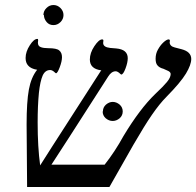

<svg xmlns="http://www.w3.org/2000/svg" viewBox="-20 -744 782 765"><path d="M384 -465 382 -464Q338 -470 338 -507Q338 -533 356 -560Q374 -587 387 -587Q392 -587 392 -582L391 -573Q391 -556 419 -553L443 -551Q489 -547 489 -512Q489 -495 480 -471Q471 -447 463 -447L460 -449Q449 -460 441 -460Q424 -460 411 -439L255 -196L185 -88H397Q438 -140 472 -202Q537 -310 598 -369Q632 -401 645 -417Q660 -435 660 -449Q660 -456 651 -461Q645 -464 631 -470Q615 -474 607 -484Q600 -492 600 -510Q600 -530 609 -546Q619 -564 631 -575Q644 -587 652 -587Q657 -587 657 -581L656 -576Q656 -560 676 -555L703 -548Q742 -538 742 -509Q742 -486 721 -451Q700 -416 643 -358Q616 -331 585 -286Q556 -244 512 -168L416 1H88L86 -249Q86 -338 95 -387Q104 -436 128 -466Q103 -470 92 -483Q82 -494 82 -513Q82 -538 99 -564Q115 -589 129 -589Q132 -589 132 -584L131 -574Q131 -560 143 -556Q154 -552 172 -552Q206 -552 216 -543Q227 -534 227 -516Q227 -500 218 -476Q209 -452 203 -452Q202 -452 200 -454Q189 -465 180 -465Q160 -465 150 -443Q140 -420 135 -374Q130 -322 130 -256Q130 -158 140 -85L189 -162Q322 -368 384 -465ZM155 -684H153Q153 -700 165 -712Q177 -724 193 -724Q209 -724 221 -712Q233 -700 233 -684Q233 -668 221 -656Q209 -644 193 -644Q176 -644 166 -656Q155 -669 155 -684ZM389 -300H390Q390 -316 402 -327Q415 -338 429 -338Q444 -338 457 -327Q469 -316 469 -300Q469 -284 457 -273Q444 -262 429 -262Q414 -262 401 -273Q389 -284 389 -300Z"/></svg>

Font: Libra Serif Modern
Style: Italic
Weight: 400
Italic angle: -12°
Designer: Stefan Peev, Context Ltd
Foundry: Stefan Peev, Context Ltd
Version: Version 1.000